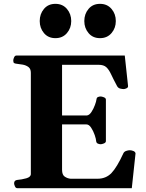

<svg xmlns="http://www.w3.org/2000/svg" viewBox="-20 -983 761 1003"><path d="M53.7 -24.9Q53.7 -41 69.8 -43Q93.3 -44.9 117.2 -51.5Q141.1 -58.1 141.1 -74.2V-602.5Q141.1 -623.5 128.7 -632.8Q116.2 -642.1 99.1 -645.3Q82 -648.4 66.9 -649.9Q56.6 -650.9 53 -654.1Q49.3 -657.2 49.3 -668Q49.3 -673.3 53.5 -683.1Q57.6 -692.9 65.9 -692.9H631.8L648.9 -534.2Q649.9 -525.9 640.9 -521.7Q631.8 -517.6 626.5 -517.6Q618.7 -517.6 607.9 -520.3Q597.2 -522.9 591.3 -533.7Q571.8 -570.3 560.3 -595Q548.9 -619.6 535.2 -632.1Q521.5 -644.5 495.1 -644.5H304.2V-379.9H434.6Q447.3 -381.8 458 -398.4Q468.8 -415 475.8 -434.3Q482.9 -453.6 483.9 -463.4Q484.9 -473.1 491.7 -476.1Q498.5 -479 506.3 -479Q511.7 -479 522.5 -474.9Q533.2 -470.7 533.2 -462.4V-246.1Q533.2 -237.8 522.5 -233.6Q511.7 -229.5 506.3 -229.5Q498.5 -229.5 491 -232.9Q483.4 -236.3 482.4 -245.6Q481.9 -256.3 474.9 -277.1Q467.8 -297.9 456.5 -315.4Q445.3 -333 431.6 -333H304.2V-96.2Q304.2 -69.3 318.4 -60.1Q332.5 -50.8 348.6 -49.3H489.7Q533.7 -49.3 562.3 -79.1Q590.8 -108.9 624.5 -182.1Q628.4 -190.9 639.2 -194.6Q649.9 -198.2 657.7 -198.2Q667 -198.2 677 -194.1Q687 -189.9 688 -181.6L668.5 0H70.3Q62 0 57.9 -9.8Q53.7 -19.5 53.7 -24.9ZM502.4 -783.7Q464.8 -783.7 442.6 -810.1Q420.4 -836.4 420.4 -873Q420.4 -910.2 442.6 -936.5Q464.8 -962.9 502.4 -962.9Q540 -962.9 562.5 -936.5Q585 -910.2 585 -873Q585 -836.4 562.5 -810.1Q540 -783.7 502.4 -783.7ZM269.5 -783.7Q231.9 -783.7 209.7 -810.1Q187.5 -836.4 187.5 -873Q187.5 -910.2 209.7 -936.5Q231.9 -962.9 269.5 -962.9Q307.1 -962.9 329.6 -936.5Q352.1 -910.2 352.1 -873Q352.1 -836.4 329.6 -810.1Q307.1 -783.7 269.5 -783.7Z"/></svg>

Font: Gelasio
Style: Regular
Weight: 400
Designer: Eben Sorkin
Foundry: Eben Sorkin
Version: Version 1.008